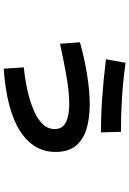

<svg xmlns="http://www.w3.org/2000/svg" viewBox="150 -806 700 1040"><g transform="rotate(90 500.0 -286.0)"><path d="M697 -483Q529 -482 301 -510L320 -616Q414 -603 506.5 -597Q599 -591 694 -591ZM352 44 345 -65Q407 -71 466 -84Q525 -97 573.5 -117Q622 -137 650.5 -165.5Q679 -194 679 -232Q679 -275 642.5 -293Q606 -311 544 -311Q480 -311 393.5 -296Q307 -281 217 -261L209 -369Q294 -393 383 -407.5Q472 -422 546 -422Q619 -422 677 -405Q735 -388 769 -347.5Q803 -307 803 -237Q803 -117 689.5 -44.5Q576 28 352 44Z"/></g></svg>

Font: Murecho SemiBold
Style: Regular
Weight: 600
Designer: Neil Summerour
Foundry: Positype
Version: Version 1.010; ttfautohint (v1.8.3)